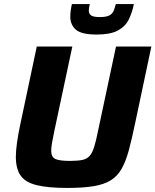

<svg xmlns="http://www.w3.org/2000/svg" viewBox="-20 -917 765 945"><path d="M311 8Q215 8 159.5 -6Q104 -20 81 -53.5Q58 -87 58 -145Q58 -176 64 -217.5Q70 -259 81 -310L161 -688H336L248 -275Q241 -240 236.5 -216Q232 -192 232 -176Q232 -144 252.5 -134.5Q273 -125 324 -125Q363 -125 386 -130Q409 -135 422 -150.5Q435 -166 444 -195.5Q453 -225 463 -275L551 -688H725L645 -310Q629 -233 614 -177.5Q599 -122 578.5 -86Q558 -50 525 -29.5Q492 -9 440 -0.5Q388 8 311 8ZM456 -747Q381 -747 353.5 -771Q326 -795 326 -835Q326 -849 328 -864.5Q330 -880 334 -897H422Q420 -888 418.5 -880Q417 -872 417 -865Q417 -850 428 -841.5Q439 -833 471 -833Q503 -833 518 -841Q533 -849 539 -863Q545 -877 550 -897H639Q630 -853 613 -819.5Q596 -786 559.5 -766.5Q523 -747 456 -747Z"/></svg>

Font: Saira
Style: Bold Italic
Weight: 700
Italic angle: -12°
Designer: Hector Gatti with collaboration of the Omnibus-Type team
Foundry: Omnibus-Type
Version: Version 1.100; ttfautohint (v1.8.3)